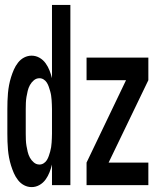

<svg xmlns="http://www.w3.org/2000/svg" viewBox="-20 -755 640 783"><path d="M109 8Q93 8 78.5 0.5Q64 -7 53.5 -20.5Q43 -34 36.5 -49Q30 -64 25 -80Q20 -96 17 -112Q14 -128 12.5 -144.5Q11 -161 10.5 -177.5Q10 -194 10 -210V-310Q10 -326 10.5 -342.5Q11 -359 12.5 -375.5Q14 -392 17 -408Q20 -424 25 -440Q30 -456 36.5 -471Q43 -486 53.5 -499.5Q64 -513 78.5 -520.5Q93 -528 109 -528Q126 -528 141 -519.5Q156 -511 166 -497Q176 -483 182 -467.5Q188 -452 192 -436V-735H267V0H192V-84Q188 -68 182 -52.5Q176 -37 166 -23Q156 -9 141 -0.5Q126 8 109 8ZM333 0V-92L494 -428H333V-520H585V-428L423 -92H585V0ZM141 -84Q150 -84 158 -89Q166 -94 171 -102Q176 -110 179 -119Q182 -128 184.5 -136.5Q187 -145 188.5 -154.5Q190 -164 190.5 -173Q191 -182 191.5 -191.5Q192 -201 192 -210V-310Q192 -319 191.5 -328.5Q191 -338 190.5 -347Q190 -356 188.5 -365.5Q187 -375 184.5 -383.5Q182 -392 179 -401Q176 -410 171 -418Q166 -426 158 -431Q150 -436 141 -436Q128 -436 118 -427.5Q108 -419 102 -408Q96 -397 93 -384.5Q90 -372 88 -360Q86 -348 85.5 -335.5Q85 -323 85 -310V-210Q85 -197 85.5 -184.5Q86 -172 88 -160Q90 -148 93 -135.5Q96 -123 102 -112Q108 -101 118 -92.5Q128 -84 141 -84Z"/></svg>

Font: Iosevka SS04 Semibold Extended
Style: Regular
Weight: 600
Width: 7
Monospace: yes
Designer: Belleve Invis
Foundry: Belleve Invis
Version: Version 19.0.0; ttfautohint (v1.8.4)